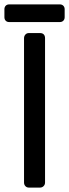

<svg xmlns="http://www.w3.org/2000/svg" viewBox="-21 -850 313 870"><path d="M-1 -772V-808.1Q-1 -817.9 4.9 -824Q10.7 -830.1 21 -830.1H250Q259.8 -830.1 265.9 -824Q272 -817.9 272 -808.1V-772Q272 -762.2 265.9 -756.1Q259.8 -750 250 -750H21Q10.7 -750 4.9 -756.1Q-1 -762.2 -1 -772ZM87.9 -22.9V-676.8Q87.9 -686.5 94 -693.4Q100.1 -700.2 109.9 -700.2H160.2Q171.4 -700.2 177.2 -694.1Q183.1 -688 183.1 -676.8V-22.9Q183.1 -13.2 176.5 -6.6Q169.9 0 160.2 0H109.9Q100.1 0 94 -6.6Q87.9 -13.2 87.9 -22.9Z"/></svg>

Font: Rubik AZ
Style: Regular
Weight: 400
Designer: Hubert and Fischer
Foundry: Hubert & Fischer
Version: Version 2.000